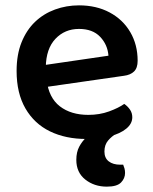

<svg xmlns="http://www.w3.org/2000/svg" viewBox="-20 -505 571 717"><path d="M116 -175 111 -257 385 -297Q382 -338 354 -367.5Q326 -397 275 -397Q222 -397 187 -360Q152 -323 151 -254L154 -207Q162 -140 203.5 -108Q245 -76 310 -76Q352 -76 387.5 -89Q423 -102 444 -117Q457 -108 465.5 -95.5Q474 -83 474 -67Q474 -43 451.5 -24.5Q429 -6 390.5 4Q352 14 303 14Q225 14 166.5 -14.5Q108 -43 75 -100Q42 -157 42 -240Q42 -301 60.5 -347Q79 -393 111 -423.5Q143 -454 185.5 -469.5Q228 -485 275 -485Q340 -485 389.5 -458.5Q439 -432 466.5 -385Q494 -338 494 -278Q494 -251 480.5 -238Q467 -225 443 -222ZM331 -13 416 -7Q397 4 383.5 20Q370 36 370 61Q370 85 386 97.5Q402 110 429 110H440Q443 117 445 124.5Q447 132 447 141Q447 161 432 176.5Q417 192 379 192Q332 192 298.5 165.5Q265 139 265 92Q265 63 276 42.5Q287 22 302.5 8Q318 -6 331 -13Z"/></svg>

Font: BalooTamma2SemiBold
Style: Regular
Weight: 600
Designer: Divya Kowshik, Shuchita Grover and Ek Type
Foundry: Ek Type
Version: Version 1.700